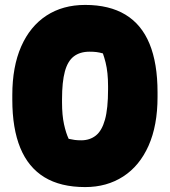

<svg xmlns="http://www.w3.org/2000/svg" viewBox="-20 -740 690 780"><path d="M326 -720Q424 -720 489.5 -680.5Q555 -641 587.5 -562Q620 -483 620 -365V-346Q620 -230 583.5 -148Q547 -66 480.5 -23Q414 20 326 20Q226 20 160.5 -20Q95 -60 62.5 -139Q30 -218 30 -335V-354Q30 -469 66 -551Q102 -633 168.5 -676.5Q235 -720 326 -720ZM232 -324Q232 -272 240 -235.5Q248 -199 259 -176Q272 -173 283.5 -171.5Q295 -170 310 -170Q345 -170 369.5 -189.5Q394 -209 406.5 -254Q419 -299 419 -377V-390Q419 -418 416.5 -442Q414 -466 409 -486Q404 -506 398 -523Q384 -527 372 -528.5Q360 -530 344 -530Q305 -530 280 -511Q255 -492 243.5 -449.5Q232 -407 232 -337Z"/></svg>

Font: Recursive Casual Black
Style: Regular
Weight: 900
Version: Version 1.047